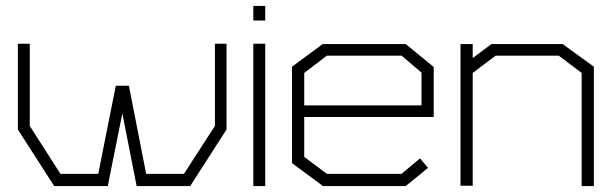

<svg xmlns="http://www.w3.org/2000/svg" viewBox="-20 -625 2055 645"><path d="M619 0H439L391 -244L342 0H162L40 -190V-478H80V-202L183 -41H310L369 -337H413L471 -41H598L702 -202V-478H741V-190Z M831 -556V-605H871V-556ZM831 0V-478H871V0Z M1002 -232V-98L1078 -41H1329L1391 -93L1418 -61L1343 0H1065L961 -77V-401L1064 -477H1343L1437 -400V-232ZM1396 -381 1329 -438H1078L1002 -380V-271H1396Z M1934 0V-380L1857 -438H1645L1568 -380V-1H1527V-477H1568V-430L1631 -477H1870L1975 -401V0Z"/></svg>

Font: Turret Road Light
Style: Regular
Weight: 300
Designer: Noponies
Foundry: Noponies
Version: Version 1.001; ttfautohint (v1.8)